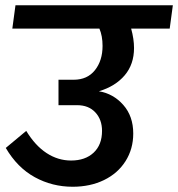

<svg xmlns="http://www.w3.org/2000/svg" viewBox="-20 -711 679 732"><path d="M627 -602H480Q491 -562 491 -528Q491 -466 455.5 -424Q420 -382 357 -363Q412 -354 450 -311Q488 -268 488 -202Q488 -143 458.5 -96.5Q429 -50 376.5 -24.5Q324 1 257 1Q179 1 112.5 -35.5Q46 -72 2 -147L80 -212Q114 -156 157.5 -127.5Q201 -99 251 -99Q305 -99 337 -129Q369 -159 369 -212Q369 -255 343.5 -282.5Q318 -310 274 -310H203V-407H261Q313 -407 342 -443.5Q371 -480 371 -536Q371 -574 359 -602H27L39 -691H639Z"/></svg>

Font: FiraGO Medium
Style: Italic
Weight: 500
Italic angle: -8°
Designer: bBox Type GmbH
Foundry: bBox Type GmbH
Version: Version 1.001